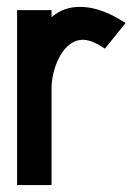

<svg xmlns="http://www.w3.org/2000/svg" viewBox="-20 -532 381 552"><path d="M341 -465.9Q326.4 -475.2 310.9 -483.6Q295.5 -492.1 279 -498.4Q262.5 -504.8 245.2 -508.5Q227.9 -512.2 209.6 -512.2Q197.9 -512.2 187 -510.4Q176.1 -508.7 166.1 -505.1Q156.1 -501.6 146.5 -495.9Q137 -490.3 128.2 -482.3V-502.9H29.1V0H128.2V-280.9Q128.2 -293.3 130.8 -308.3Q133.4 -323.3 138.3 -338.5Q143.3 -353.7 150.8 -367.9Q158.3 -382.1 168.4 -393.3Q178.5 -404.5 191.3 -411.1Q204 -417.7 219.2 -417.7Q226.6 -417.7 235.2 -415.2Q243.8 -412.8 252.1 -409Q260.5 -405.2 268.2 -400.7Q275.9 -396.2 281.7 -392.1Z"/></svg>

Font: Saysettha
Style: Regular
Weight: 400
Designer: John M. Durdin
Foundry: Lao Script for Windows
Version: Version 2.201